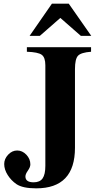

<svg xmlns="http://www.w3.org/2000/svg" viewBox="-20 -934 540 1050"><path d="M479 -738H422L310 -836L198 -738H142L264 -914H356ZM478 -676V-651Q423 -647 406.5 -629Q390 -611 390 -556V-126Q390 96 178 96Q104 96 70 73Q41 53 22 23Q3 -7 3 -37Q3 -65 24.5 -88Q46 -111 74 -111Q102 -111 124 -88Q146 -65 146 -35Q146 -20 132.5 -1Q119 18 119 31Q119 63 164 63Q198 63 213 41.5Q228 20 228 -27V-577Q228 -620 208 -634.5Q188 -649 127 -651V-676Z"/></svg>

Font: STIX
Style: Bold
Weight: 700
Designer: MicroPress Inc., with final additions and corrections provided by Coen Hoffman, Elsevier (retired)
Version: Version 1.1.1